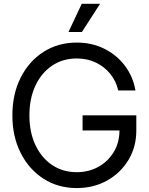

<svg xmlns="http://www.w3.org/2000/svg" viewBox="-20 -959 770 991"><path d="M376.5 11.7Q279.8 11.7 204.8 -36.4Q129.9 -84.5 86.9 -169.2Q43.9 -253.9 43.9 -363.3Q43.9 -473.6 86.7 -558.3Q129.4 -643.1 204.6 -691.2Q279.8 -739.3 376.5 -739.3Q453.6 -739.3 517.6 -707.8Q581.5 -676.3 624 -620.6Q666.5 -564.9 679.2 -492.2H590.3Q579.1 -541 548.8 -578.1Q518.6 -615.2 474.4 -636.2Q430.2 -657.2 376.5 -657.2Q303.7 -657.2 248.5 -619.9Q193.4 -582.5 162.6 -516.4Q131.8 -450.2 131.8 -363.3Q131.8 -276.9 162.6 -210.9Q193.4 -145 248.5 -107.7Q303.7 -70.3 376.5 -70.3Q437 -70.3 486.8 -97.4Q536.6 -124.5 566.4 -173.1Q596.2 -221.7 596.7 -285.6H406.2V-363.8H683.6V-285.2Q683.6 -200.2 642.8 -133.1Q602.1 -65.9 532.7 -27.1Q463.4 11.7 376.5 11.7ZM333.5 -793.9 401.9 -939.5H496.6L402.8 -793.9Z"/></svg>

Font: Inter Display
Style: Regular
Weight: 400
Designer: Rasmus Andersson
Foundry: rsms
Version: Version 4.001;git-9221beed3